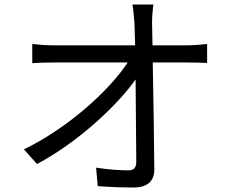

<svg xmlns="http://www.w3.org/2000/svg" viewBox="-20 -803 1040 851"><path d="M86 -141 144 -76C323 -171 498 -333 581 -451L584 -88C584 -61 576 -48 547 -48C510 -48 454 -52 406 -60L413 22C462 26 521 28 573 28C633 28 664 0 664 -52C663 -177 660 -376 657 -526H816C840 -526 875 -525 898 -524V-608C878 -606 839 -602 813 -602H656L654 -699C654 -727 656 -755 660 -783H567C571 -762 573 -737 576 -699L579 -602H215C184 -602 152 -605 123 -608V-523C154 -525 183 -526 217 -526H546C467 -406 289 -240 86 -141Z"/></svg>

Font: Noto Sans HK
Style: Regular
Weight: 400
Designer: Ryoko NISHIZUKA 西塚涼子 (kana, bopomofo & ideographs); Paul D. Hunt (Latin, Greek & Cyrillic); Sandoll Communications 산돌커뮤니
Foundry: Adobe
Version: Version 2.004;hotconv 1.0.118;makeotfexe 2.5.65603